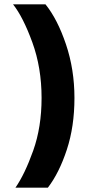

<svg xmlns="http://www.w3.org/2000/svg" viewBox="-20 -732 432 882"><path d="M51 130Q94 68 132.5 -40Q171 -148 171 -282Q171 -421 128.5 -537.5Q86 -654 40 -712H189Q244 -644 283 -528.5Q322 -413 322 -282Q322 -151 287 -44.5Q252 62 200 130Z"/></svg>

Font: Overpass Heavy
Style: Regular
Weight: 900
Designer: Delve Withrington, Thomas Jockin
Foundry: Delve Fonts
Version: Version 3.000;DELV;Overpass